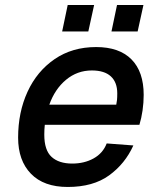

<svg xmlns="http://www.w3.org/2000/svg" viewBox="-20 -731 640 763"><path d="M249 12Q154 12 103 -40.5Q52 -93 52 -184Q52 -285 89.5 -366.5Q127 -448 197 -496Q267 -544 362 -544Q454 -544 502.5 -495Q551 -446 551 -354Q551 -323 546.5 -292Q542 -261 534 -235H158Q156 -216 156 -196Q156 -134 185 -107.5Q214 -81 267 -81Q315 -81 352 -101.5Q389 -122 404 -161L510 -153Q477 -80 413.5 -34Q350 12 249 12ZM345 -451Q287 -451 242.5 -414Q198 -377 176 -315H442Q444 -324 445 -334Q446 -344 446 -360Q446 -404 420.5 -427.5Q395 -451 345 -451ZM227 -606 249 -711H354L331 -606ZM423 -606 445 -711H550L527 -606Z"/></svg>

Font: Geist Mono Medium
Style: Italic
Weight: 500
Italic angle: -12°
Monospace: yes
Designer: Basement.studio, Andrés Briganti, Mateo Zaragoza
Foundry: Basement.studio, Vercel, Andrés Briganti, Guido Ferreyra, Mateo Zaragoza
Version: Version 1.500; ttfautohint (v1.8.4.7-5d5b)